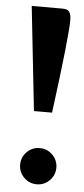

<svg xmlns="http://www.w3.org/2000/svg" viewBox="-54 -773 363 825"><g transform="rotate(5 127.0 -361.0)"><path d="M48.8 -742.2H178.7Q191.4 -742.2 198.2 -740.2Q219.2 -734.4 219.2 -696.3Q219.2 -624 175.8 -293H97.7ZM81.5 -3.4Q58.6 -26.4 58.6 -58.6Q58.6 -90.8 81.5 -113.8Q104.5 -136.7 136.7 -136.7Q168.9 -136.7 191.9 -113.8Q214.8 -90.8 214.8 -58.6Q214.8 -26.4 191.9 -3.4Q168.9 19.5 136.7 19.5Q104.5 19.5 81.5 -3.4Z"/></g></svg>

Font: spinwerad
Style: Bold
Weight: 700
Width: 7
Version: Version 0.3